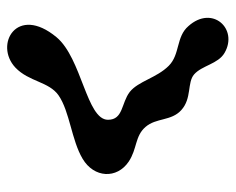

<svg xmlns="http://www.w3.org/2000/svg" viewBox="-81 -549 659 537"><g transform="rotate(-90 248.5 -280.5)"><path d="M413 -452C354 -381 182 -368 182 -308C182 -265 229 -271 260 -247C290 -223 299 -172 333 -138C365 -106 414 -118 444 -83C504 -16 436 57 369 18C338 0 334 -45 309 -67C286 -87 242 -73 209 -103C178 -131 188 -173 162 -203C136 -233 101 -226 65 -250C16 -283 19 -347 73 -379C125 -410 205 -415 250 -446C289 -473 288 -529 328 -567C392 -627 505 -563 413 -452Z"/></g></svg>

Font: PicNic
Style: Regular
Weight: 400
Designer: Mariel Nils
Foundry: Velvetyne Type Foundry
Version: Version 2.000;Glyphs 3.2.3 (3260)